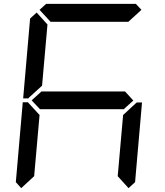

<svg xmlns="http://www.w3.org/2000/svg" viewBox="-20 -1020 856 995"><path d="M90 -45 62 -76 98 -490H125L129 -485L185 -424L157 -107ZM131 -515 127 -510H100L136 -924L170 -955L226 -893L198 -576ZM185 -969 219 -1000H684L713 -969L645 -907H242ZM671 -499 620 -453V-454H188V-453L144 -500L196 -547V-546H628ZM684 -485 689 -489H716L680 -76L646 -45L590 -107L618 -424Z"/></svg>

Font: DSEG7 Classic
Style: Italic
Weight: 400
Italic angle: -5°
Designer: Keshikan(Twitter:@keshinomi_88pro)
Version: Version 0.46